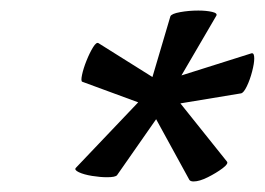

<svg xmlns="http://www.w3.org/2000/svg" viewBox="-20 -589 502 364"><path d="M347 -245Q341 -245 339 -248L276 -363L202 -257Q199 -253 183 -253Q170 -253 154.5 -255.5Q139 -258 129.5 -262.5Q120 -267 124 -271L242 -395L136 -434Q133 -435 135.5 -447Q138 -459 144 -474Q150 -489 156.5 -499.5Q163 -510 167 -507L269 -443L303 -558Q305 -563 321.5 -566Q338 -569 356 -569Q371 -569 382 -566.5Q393 -564 390 -559L324 -446L457 -488H458Q462 -488 462 -478Q462 -469 458 -453.5Q454 -438 448 -425.5Q442 -413 437 -412L322 -393L410 -283Q414 -279 402 -270Q390 -261 374 -253Q358 -245 347 -245Z"/></svg>

Font: Praise
Style: Regular
Weight: 400
Designer: Robert E. Leuschke
Foundry: Robert E. Leuschke
Version: Version 1.100; ttfautohint (v1.8.3)